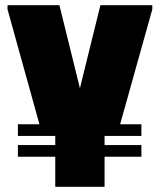

<svg xmlns="http://www.w3.org/2000/svg" viewBox="-20 -720 616 740"><path d="M9 -700H209L288 -380L367 -700H567V-684L443 -241H525V-196H383V-161H525V-116H383V0H193V-116H49V-161H193V-196H49V-241H132L9 -684Z"/></svg>

Font: Phudu Light Black
Style: Regular
Weight: 900
Version: Version 1.005;gftools[0.9.23]